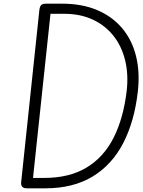

<svg xmlns="http://www.w3.org/2000/svg" viewBox="-20 -1024 778 1044"><path d="M126.5 0Q108 0 100.8 -8.8Q93.5 -17.5 95 -33L194 -969Q196 -986.5 202.8 -995.2Q209.5 -1004 231 -1004H318Q425.5 -1004 507.5 -969.5Q589.5 -935 643.2 -871.8Q697 -808.5 719.2 -720.8Q741.5 -633 729.5 -526.5Q711 -363.5 649.8 -245.5Q588.5 -127.5 483 -63.8Q377.5 0 225.5 0ZM159.5 -56.5H220Q357 -56.5 450.5 -112.8Q544 -169 597.8 -275.2Q651.5 -381.5 669 -531Q679 -620.5 660.2 -696.8Q641.5 -773 596.8 -829.5Q552 -886 484.2 -917.5Q416.5 -949 328.5 -949H254.5Z"/></svg>

Font: Edu NSW ACT Cursive
Style: Regular
Weight: 400
Designer: Tina and Corey Anderson, Eben Sorkin, Mirko Velimirovic
Foundry: Sorkin Type Co.
Version: Version 2.000